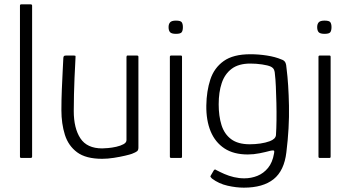

<svg xmlns="http://www.w3.org/2000/svg" viewBox="-20 -728 1614 885"><path d="M72 -6V-702Q72 -708 78 -708H121Q128 -708 128 -702V-6Q128 0 121 0H78Q72 0 72 -6Z M451 4Q376 4 335.5 -26Q295 -56 279 -107Q263 -158 263 -220Q263 -268 265 -315.5Q267 -363 269 -402Q271 -441 272 -462Q273 -469 276 -470.5Q279 -472 286 -472H318Q325 -472 327 -471Q329 -470 328 -462Q328 -455 326.5 -430Q325 -405 323.5 -369.5Q322 -334 321 -293.5Q320 -253 320 -216Q320 -137 350.5 -90.5Q381 -44 451 -44Q459 -44 477.5 -45.5Q496 -47 516 -51.5Q536 -56 549.5 -63.5Q563 -71 563 -82V-465Q563 -468 564 -470Q565 -472 567 -472H612Q614 -472 616 -471Q618 -470 618 -466V-48Q618 -36 612 -31Q606 -26 588 -19Q580 -16 557 -10.5Q534 -5 505 -0.5Q476 4 451 4Z M823 -603Q823 -587 817.5 -579.5Q812 -572 791 -572Q771 -572 764 -579.5Q757 -587 757 -603Q757 -617 764 -625Q771 -633 791 -633Q813 -633 818 -625Q823 -617 823 -603ZM819 -6Q819 0 814 0H769Q763 0 763 -6V-466Q763 -472 769 -472H814Q819 -472 819 -466Z M931 -242Q932 -308 949.5 -361.5Q967 -415 1011 -446.5Q1055 -478 1134 -478Q1172 -478 1210.5 -472Q1249 -466 1277 -454Q1290 -450 1295 -440.5Q1300 -431 1301 -411Q1310 -341 1312 -240Q1314 -139 1300 -26Q1290 59 1241 98Q1192 137 1104 137Q1069 137 1029 128Q989 119 957 95Q952 90 950.5 87.5Q949 85 951 82Q954 77 958 70Q962 63 965 58Q967 54 970.5 53.5Q974 53 977 56Q994 65 1014.5 74Q1035 83 1058.5 88.5Q1082 94 1106 94Q1138 94 1166.5 82.5Q1195 71 1215.5 46Q1236 21 1243 -20Q1243 -22 1243.5 -23.5Q1244 -25 1244 -27Q1245 -34 1240 -34.5Q1235 -35 1226 -33Q1204 -27 1176.5 -21.5Q1149 -16 1122 -16Q1057 -16 1014.5 -44Q972 -72 951 -122.5Q930 -173 931 -242ZM988 -247Q988 -193 1001 -151.5Q1014 -110 1045.5 -86.5Q1077 -63 1131 -63Q1156 -63 1180 -66.5Q1204 -70 1223 -77Q1250 -87 1252 -105Q1254 -135 1254.5 -174Q1255 -213 1254 -253.5Q1253 -294 1251.5 -329Q1250 -364 1247 -388Q1247 -396 1243.5 -405.5Q1240 -415 1228 -421Q1215 -427 1188 -431Q1161 -435 1134 -435Q1080 -435 1048 -411Q1016 -387 1002 -345Q988 -303 988 -247Z M1508 -603Q1508 -587 1502.5 -579.5Q1497 -572 1476 -572Q1456 -572 1449 -579.5Q1442 -587 1442 -603Q1442 -617 1449 -625Q1456 -633 1476 -633Q1498 -633 1503 -625Q1508 -617 1508 -603ZM1504 -6Q1504 0 1499 0H1454Q1448 0 1448 -6V-466Q1448 -472 1454 -472H1499Q1504 -472 1504 -466Z"/></svg>

Font: Glory Thin Light
Style: Regular
Weight: 300
Version: Version 1.011